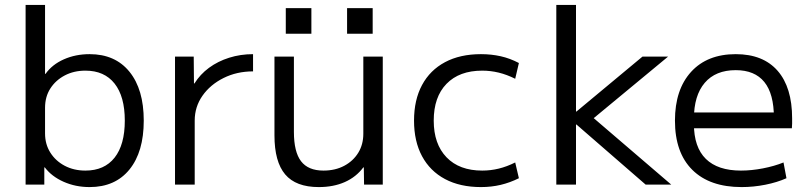

<svg xmlns="http://www.w3.org/2000/svg" viewBox="-20 -750 3279 780"><path d="M344 10Q287 10 238.5 -11.5Q190 -33 162 -70H160V0H84V-730H163V-450H165Q192 -488 239.5 -509Q287 -530 344 -530Q448 -530 506 -458.5Q564 -387 564 -260Q564 -133 506 -61.5Q448 10 344 10ZM327 -57Q404 -57 445.5 -109.5Q487 -162 487 -260Q487 -358 445.5 -410.5Q404 -463 327 -463Q280 -463 243 -443.5Q206 -424 184.5 -390.5Q163 -357 163 -312V-208Q163 -164 184.5 -130Q206 -96 243 -76.5Q280 -57 327 -57Z M691 0V-520H767L768 -411H770Q793 -448 829 -474.5Q865 -501 911 -515.5Q957 -530 1008 -530V-460Q942 -460 888 -433Q834 -406 802.5 -361Q771 -316 771 -260V0Z M1275 10Q1182 10 1138.5 -41.5Q1095 -93 1095 -200V-520H1174V-214Q1174 -133 1203 -95Q1232 -57 1294 -57Q1342 -57 1378.5 -76.5Q1415 -96 1435.5 -129.5Q1456 -163 1456 -207V-520H1535V0H1459L1458 -70H1456Q1427 -31 1381 -10.5Q1335 10 1275 10ZM1390 -613V-717H1494V-613ZM1141 -613V-717H1245V-613Z M1934 10Q1849 10 1788 -22.5Q1727 -55 1694.5 -115.5Q1662 -176 1662 -260Q1662 -344 1694.5 -404.5Q1727 -465 1788 -497.5Q1849 -530 1934 -530Q1976 -530 2014 -521.5Q2052 -513 2088 -494L2073 -430Q2039 -447 2006 -455Q1973 -463 1939 -463Q1846 -463 1794 -409.5Q1742 -356 1742 -260Q1742 -165 1794 -111Q1846 -57 1939 -57Q1973 -57 2006 -65Q2039 -73 2073 -90L2088 -26Q2052 -8 2014 1Q1976 10 1934 10Z M2240 0V-730H2320V-297H2322L2590 -520H2694L2392 -270L2707 0H2603L2322 -244H2320V0Z M2993 10Q2863 10 2792.5 -60Q2722 -130 2722 -260Q2722 -386 2787.5 -458Q2853 -530 2969 -530Q3080 -530 3139 -462.5Q3198 -395 3198 -269Q3198 -259 3198 -248Q3198 -237 3197 -229H2765V-293H3139L3124 -272Q3124 -369 3085 -417Q3046 -465 2969 -465Q2887 -465 2843 -413.5Q2799 -362 2799 -267V-247Q2799 -152 2847.5 -104.5Q2896 -57 2990 -57Q3033 -57 3079.5 -66Q3126 -75 3163 -90L3175 -26Q3137 -9 3089 0.5Q3041 10 2993 10Z"/></svg>

Font: M PLUS 1 Thin
Style: Regular
Weight: 400
Version: Version 1.001